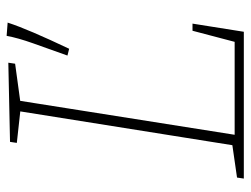

<svg xmlns="http://www.w3.org/2000/svg" viewBox="-106 -632 738 565"><g transform="rotate(-90 262.5 -349.0)"><path d="M455 -151H476L452 0H20L23 -20L127 -35L117 -26L219 -666L225 -657L125 -668L128 -688L361 -693L358 -673L241 -657L250 -666L147 -15L141 -27H430L420 -18ZM402 -514 382 -519Q402 -575 418 -620Q434 -665 440 -698L479 -695Q469 -664 449.5 -618.5Q430 -573 402 -514Z"/></g></svg>

Font: Bitter Thin ExtraLight
Style: Italic
Weight: 250
Italic angle: -9°
Version: Version 2.002